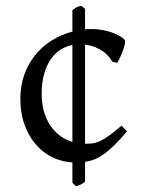

<svg xmlns="http://www.w3.org/2000/svg" viewBox="-20 -628 509 668"><path d="M125 -300.8Q125 -266.6 133.3 -238.8Q141.6 -210.9 156 -189.9Q170.4 -168.9 189.9 -155Q209.5 -141.1 231.9 -134.3V-471.7Q210 -467.3 190.7 -455.1Q171.4 -442.9 156.7 -421.9Q142.1 -400.9 133.5 -370.8Q125 -340.8 125 -300.8ZM275.9 3.9Q271.5 7.8 268.1 10Q264.6 12.2 261.5 13.9Q258.3 15.6 254.2 16.8Q250 18.1 244.1 20L231.9 7.8V-63Q197.3 -64.5 164.8 -79.6Q132.3 -94.7 106.9 -122.8Q81.5 -150.9 66.2 -191.9Q50.8 -232.9 50.8 -286.1Q50.8 -329.1 64.2 -367.2Q77.6 -405.3 101.6 -435.3Q125.5 -465.3 158.9 -486.6Q192.4 -507.8 231.9 -518.1V-592.8Q238.8 -597.2 241.7 -599.4Q244.6 -601.6 246.8 -602.8Q249 -604 252.4 -605Q255.9 -606 263.2 -607.9L275.9 -597.2V-525.9Q281.7 -526.4 287.6 -526.6Q293.5 -526.9 299.8 -526.9Q315.9 -526.9 332.8 -524.2Q349.6 -521.5 365.2 -516.4Q380.9 -511.2 393.8 -504.2Q406.7 -497.1 415 -487.8Q416 -482.4 413.6 -471.7Q411.1 -460.9 406.7 -449.2Q402.3 -437.5 397 -426.5Q391.6 -415.5 387.2 -409.2L370.1 -414.1Q365.7 -421.9 358.2 -431.2Q350.6 -440.4 339.1 -448.7Q327.6 -457 312 -463.6Q296.4 -470.2 275.9 -472.7V-127.9Q289.1 -127.9 300.8 -129.2Q312.5 -130.4 326.4 -136.5Q340.3 -142.6 358.4 -155.3Q376.5 -168 402.8 -190.9L421.9 -170.9Q397 -141.6 377 -122.1Q356.9 -102.5 339.6 -90.6Q322.3 -78.6 306.9 -72.8Q291.5 -66.9 275.9 -64.9Z"/></svg>

Font: Noto Serif Devanagari
Style: Bold
Weight: 700
Designer: Monotype Design Team
Foundry: Monotype Imaging Inc.
Version: Version 1.01